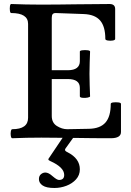

<svg xmlns="http://www.w3.org/2000/svg" viewBox="-20 -686 653 957"><path d="M41 3Q36 3 34 -8Q32 -19 34 -30.5Q36 -42 41 -42Q120 -42 120 -99V-567Q120 -621 36 -621Q31 -621 29.5 -632Q28 -643 29.5 -654.5Q31 -666 36 -666Q110 -663 182 -663Q268 -663 354.5 -664.5Q441 -666 526 -666Q554 -666 554 -641V-492Q554 -486 542 -484Q530 -482 517.5 -484Q505 -486 505 -492Q505 -554 479 -584Q453 -614 397 -616L258 -621Q247 -621 242.5 -615.5Q238 -610 238 -597V-336H318Q348 -336 363 -347.5Q378 -359 378 -381V-429Q378 -434 391 -435.5Q404 -437 416.5 -435.5Q429 -434 429 -429Q428 -401 427 -373.5Q426 -346 426 -318Q426 -290 427 -262Q428 -234 429 -206Q429 -202 416.5 -199.5Q404 -197 391 -198.5Q378 -200 378 -206V-248Q378 -270 363 -281Q348 -292 318 -292H238V-108Q238 -74 263.5 -58Q289 -42 315 -42L423 -44Q479 -45 505.5 -75Q532 -105 532 -168Q532 -174 544.5 -175.5Q557 -177 570 -175.5Q583 -174 583 -168V-28Q583 3 532 3Q446 3 359 1.5Q272 0 186 0Q113 0 41 3ZM251 251Q211 251 192.5 238.5Q174 226 174 207Q174 191 184 182.5Q194 174 206 174Q214 174 223 178.5Q232 183 243 193Q264 211 274 211Q300 211 300 186Q300 148 231 117Q221 113 221 108Q221 106 224 102L296 -5H349L308 52Q304 57 304 61Q304 67 317 73Q378 104 378 158Q378 187 359 208Q340 229 311 240Q282 251 251 251Z"/></svg>

Font: Junicode VF
Style: Regular
Weight: 400
Designer: Peter S. Baker
Version: Version 2.213